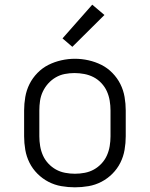

<svg xmlns="http://www.w3.org/2000/svg" viewBox="-20 -792 640 820"><path d="M300 8Q271 8 242 3Q213 -2 187 -15.5Q161 -29 140 -50Q119 -71 106 -97Q93 -123 88 -152Q83 -181 83 -210V-320Q83 -349 88 -378Q93 -407 106 -433Q119 -459 140 -480.5Q161 -502 187 -515Q213 -528 242 -534.5Q271 -541 300 -541Q329 -541 358 -534.5Q387 -528 413 -515Q439 -502 460 -480.5Q481 -459 494 -433Q507 -407 512 -378Q517 -349 517 -320V-210Q517 -181 512 -152Q507 -123 494 -97Q481 -71 460 -50Q439 -29 413 -15.5Q387 -2 358 3Q329 8 300 8ZM300 -50Q321 -50 342 -54Q363 -58 381 -68Q399 -78 413.5 -93.5Q428 -109 436.5 -128Q445 -147 448.5 -168Q452 -189 452 -210V-320Q452 -341 448.5 -362Q445 -383 436.5 -402Q428 -421 413 -437Q398 -453 379.5 -462.5Q361 -472 340 -476Q319 -480 298 -480Q277 -480 256.5 -476Q236 -472 218 -461.5Q200 -451 186 -435.5Q172 -420 163 -401Q154 -382 151 -361.5Q148 -341 148 -320V-210Q148 -189 151.5 -168Q155 -147 163.5 -128Q172 -109 186.5 -93.5Q201 -78 219 -68Q237 -58 258 -54Q279 -50 300 -50ZM289 -592 247 -628 374 -772 426 -728Z"/></svg>

Font: Iosevka Curly Light Extended
Style: Regular
Weight: 300
Width: 7
Monospace: yes
Designer: Belleve Invis
Foundry: Belleve Invis
Version: Version 11.1.0; ttfautohint (v1.8.3)